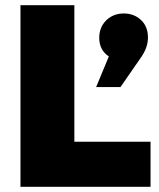

<svg xmlns="http://www.w3.org/2000/svg" viewBox="-20 -721 614 741"><path d="M561 -174V0H59V-701H267V-174ZM351 -385 400 -503Q363 -528 363 -575Q363 -616 390 -642.5Q417 -669 458 -669Q497 -669 524 -644Q551 -619 551 -576Q551 -539 526 -502L445 -385Z"/></svg>

Font: Montserrat Extra Bold
Style: Regular
Weight: 800
Designer: Julieta Ulanovsky
Foundry: Julieta Ulanovsky
Version: Version 3.001;PS 003.001;hotconv 1.0.70;makeotf.lib2.5.58329